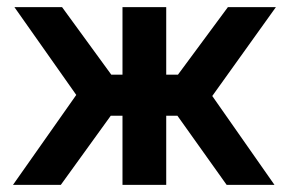

<svg xmlns="http://www.w3.org/2000/svg" viewBox="-20 -520 812 540"><path d="M324.5 -500H447.5V-310H480.5L621 -500H756L577 -250L752 0H617.5L479 -194.5H447.5V0H324.5V-194.5H291.5L151 0H16.5L194.5 -253L20.5 -500H154.5L293 -310H324.5Z"/></svg>

Font: Overused Grotesk SemiBold
Style: Regular
Weight: 610
Version: Version 0.004